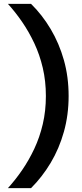

<svg xmlns="http://www.w3.org/2000/svg" viewBox="-20 -831 425 996"><path d="M21 145Q60 102 95 51Q130 0 158 -59.5Q186 -119 202 -187.5Q218 -256 218 -333Q218 -410 202 -478.5Q186 -547 158 -606.5Q130 -666 95 -717Q60 -768 21 -811H141Q199 -754 243 -680Q287 -606 311.5 -519Q336 -432 336 -333Q336 -235 311.5 -147.5Q287 -60 243 13.5Q199 87 141 145Z"/></svg>

Font: Host Grotesk Light SemiBold
Style: Regular
Weight: 600
Version: Version 1.003